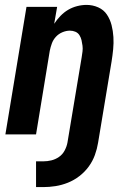

<svg xmlns="http://www.w3.org/2000/svg" viewBox="-20 -548 540 783"><path d="M127 215V110H156Q173 110 189.5 106Q206 102 220.5 92Q235 82 243.5 66Q252 50 255 34L313 -314Q315 -326 316.5 -338Q318 -350 316.5 -361.5Q315 -373 312.5 -384Q310 -395 304 -404.5Q298 -414 287.5 -418.5Q277 -423 265 -423Q250 -423 234.5 -416.5Q219 -410 208 -398Q197 -386 191.5 -371Q186 -356 183 -341L127 0H2L88 -520H213L201 -451Q212 -468 226.5 -483Q241 -498 258 -508Q275 -518 294.5 -523Q314 -528 333 -528Q358 -528 380.5 -518Q403 -508 416 -488.5Q429 -469 435 -445.5Q441 -422 442.5 -397Q444 -372 441.5 -347Q439 -322 435 -297L380 34Q376 59 367 84Q358 109 342 131Q326 153 304 170Q282 187 257 197Q232 207 206.5 211Q181 215 156 215Z"/></svg>

Font: Iosevka SS18 Extrabold
Style: Italic
Weight: 800
Italic angle: -9°
Monospace: yes
Designer: Belleve Invis
Foundry: Belleve Invis
Version: Version 25.1.1; ttfautohint (v1.8.4)